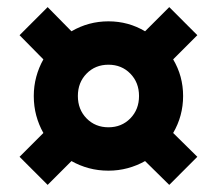

<svg xmlns="http://www.w3.org/2000/svg" viewBox="-20 -630 610 540"><path d="M35 -189 102 -256Q89 -279 82 -305Q75 -331 75 -360Q75 -388 82 -414Q89 -440 102 -463L35 -531L114 -610L181 -542Q229 -570 285 -570Q341 -570 388 -542L456 -610L535 -531L467 -463Q495 -416 495 -360Q495 -304 467 -256L535 -189L456 -110L388 -177Q365 -164 339 -157Q313 -150 285 -150Q256 -150 230 -157Q204 -164 181 -177L114 -110ZM285 -272Q322 -272 346.5 -297Q371 -322 371 -360Q371 -398 346.5 -423Q322 -448 285 -448Q248 -448 223.5 -423Q199 -398 199 -360Q199 -322 223.5 -297Q248 -272 285 -272Z"/></svg>

Font: Golos Text DemiBold
Style: Regular
Weight: 600
Designer: A.Korolkova, Vitaly Kuzmin
Foundry: ParaType Ltd
Version: Version 2.002